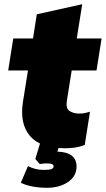

<svg xmlns="http://www.w3.org/2000/svg" viewBox="-20 -693 503 913"><path d="M291 12Q172 12 122.5 -46.5Q73 -105 89 -208L113 -358H19L43 -510H137L155 -625L371 -673L345 -510H463L439 -358H321L298 -214Q292 -177 311 -165Q330 -153 355 -153Q371 -153 381.5 -155Q392 -157 408 -162L383 -4Q358 6 334.5 9Q311 12 291 12ZM203 200Q168 200 135.5 194Q103 188 79 176L113 97Q149 115 187 115Q214 115 224.5 111Q235 107 235 97Q235 91 227.5 87.5Q220 84 201 84Q187 84 169 87L148 63L173 -20H268L253 28Q344 31 344 99Q344 145 303.5 172.5Q263 200 203 200Z"/></svg>

Font: Mulish ExtraBlack
Style: Italic
Weight: 1000
Italic angle: -9°
Designer: Vernon Adams
Foundry: Vernon Adams
Version: Version 3.603; ttfautohint (v1.8.3)